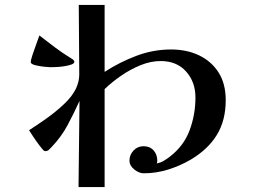

<svg xmlns="http://www.w3.org/2000/svg" viewBox="-20 -757 1040 780"><path d="M282 -506Q282 -499 269 -494.5Q256 -490 238.5 -487.5Q221 -485 205.5 -484.5Q190 -484 184 -484Q178 -484 158.5 -486Q139 -488 122 -492.5Q105 -497 105 -505Q105 -513 112.5 -535.5Q120 -558 128.5 -581Q137 -604 140 -613Q171 -589 202 -565.5Q233 -542 266 -522Q270 -520 276 -515.5Q282 -511 282 -506ZM897 -350Q897 -268 861 -209Q825 -150 754 -108Q711 -83 662.5 -68Q614 -53 564 -53Q545 -53 525.5 -68.5Q506 -84 506 -105Q506 -128 522.5 -145.5Q539 -163 563 -163Q589 -163 604 -146Q619 -129 619 -104Q619 -99 617 -93Q632 -96 644 -103Q656 -110 668 -119Q726 -163 750 -227Q774 -291 774 -361Q774 -424 736 -466.5Q698 -509 633 -509Q592 -509 550.5 -492Q509 -475 471.5 -449Q434 -423 405 -395V3H299L303 -347Q280 -296 254.5 -248.5Q229 -201 190 -160Q186 -156 179.5 -149.5Q173 -143 165 -143Q160 -143 157 -146Q151 -152 138.5 -168.5Q126 -185 114.5 -202.5Q103 -220 98 -228Q128 -247 167 -274.5Q206 -302 240 -334Q274 -366 289 -398Q302 -426 302 -455L300 -737H405V-465Q465 -504 533.5 -530Q602 -556 675 -556Q739 -556 789 -532Q839 -508 868 -462.5Q897 -417 897 -350Z"/></svg>

Font: Kaisei Decol
Style: Bold
Weight: 700
Designer: Font-Kai, 金井和夫
Foundry: KAZUO KANAI
Version: Version 5.003